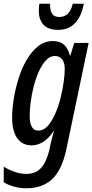

<svg xmlns="http://www.w3.org/2000/svg" viewBox="-43 -769 495 1029"><path d="M97 240Q62 240 30 230.5Q-2 221 -23 208V124Q-3 138 31 150.5Q65 163 98 163Q148 163 177 131Q206 99 221 37L228 3Q231 -8 235.5 -27Q240 -46 246 -66H244Q193 10 126 10Q77 10 49.5 -28Q22 -66 22 -138Q22 -183 30.5 -237.5Q39 -292 56 -347Q73 -402 99.5 -447.5Q126 -493 161 -521Q196 -549 241 -549Q279 -549 300.5 -529Q322 -509 332 -471H334L355 -539H432L312 34Q288 143 236 191.5Q184 240 97 240ZM162 -69Q190 -69 212 -93Q234 -117 251.5 -156Q269 -195 280.5 -240Q292 -285 298 -327.5Q304 -370 304 -400Q304 -433 290 -451Q276 -469 251 -469Q225 -469 203.5 -446Q182 -423 165.5 -386.5Q149 -350 138 -307Q127 -264 121.5 -222.5Q116 -181 116 -150Q116 -69 162 -69ZM270 -609Q214 -609 189.5 -637Q165 -665 165 -710Q165 -731 168 -749H225Q225 -712 236.5 -695Q248 -678 274 -678Q302 -678 319.5 -694Q337 -710 347 -749H406Q394 -682 359.5 -645.5Q325 -609 270 -609Z"/></svg>

Font: Noto Sans ExtraCondensed Medium
Style: Italic
Weight: 500
Width: 2
Italic angle: -12°
Designer: Monotype Design Team
Foundry: Monotype Imaging Inc.
Version: Version 2.013; ttfautohint (v1.8.4.7-5d5b)